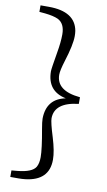

<svg xmlns="http://www.w3.org/2000/svg" viewBox="-103 -826 581 1047"><g transform="rotate(10 187.5 -302.0)"><path d="M332 -321.3V-284.2Q200.2 -269.5 199.2 -181.6Q199.2 -158.2 223.6 -80.1Q246.1 -6.8 246.1 40Q246.1 156.2 115.2 170.9Q97.7 172.9 79.1 172.9H33.2V136.7L65.4 133.8Q146.5 126 166 92.8Q177.7 72.3 177.7 38.1Q177.7 -6.8 158.2 -115.2Q151.4 -153.3 151.4 -171.9Q153.3 -281.2 256.8 -301.8Q152.3 -323.2 151.4 -432.6Q151.4 -447.3 167 -538.1Q177.7 -598.6 177.7 -641.6Q177.7 -702.1 137.7 -721.7Q112.3 -733.4 65.4 -738.3L33.2 -741.2V-777.3H79.1Q225.6 -777.3 244.1 -672.9Q246.1 -659.2 246.1 -644.5Q246.1 -595.7 215.8 -500Q199.2 -446.3 199.2 -422.9Q199.2 -334 330.1 -321.3Q331.1 -321.3 332 -321.3Z"/></g></svg>

Font: GenYoMin JP Regular
Style: Regular
Weight: 400
Version: Version 1.001;PS 1;hotconv 16.6.51;makeotf.lib2.5.65220 DEVE